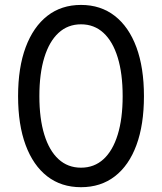

<svg xmlns="http://www.w3.org/2000/svg" viewBox="-20 -758 665 788"><path d="M312.5 10.3Q231.4 10.3 173.8 -34.4Q116.2 -79.1 85.2 -162.6Q54.2 -246.1 54.2 -363.3Q54.2 -480.5 85.4 -564.2Q116.7 -647.9 174.3 -692.9Q231.9 -737.8 312.5 -737.8Q393.1 -737.8 450.9 -692.9Q508.8 -647.9 539.8 -564.2Q570.8 -480.5 570.8 -363.3Q570.8 -246.1 540 -162.6Q509.3 -79.1 451.4 -34.4Q393.6 10.3 312.5 10.3ZM312.5 -69.8Q366.7 -69.8 404.8 -104.7Q442.9 -139.6 463.1 -205.3Q483.4 -271 483.4 -363.3Q483.4 -456.1 463.1 -522Q442.9 -587.9 404.8 -623Q366.7 -658.2 312.5 -658.2Q258.3 -658.2 220.2 -623Q182.1 -587.9 161.9 -522Q141.6 -456.1 141.6 -363.3Q141.6 -271 161.9 -205.3Q182.1 -139.6 220.2 -104.7Q258.3 -69.8 312.5 -69.8Z"/></svg>

Font: Inter 20pt
Style: Regular
Weight: 400
Version: Version 4.001;git-66647c0bb